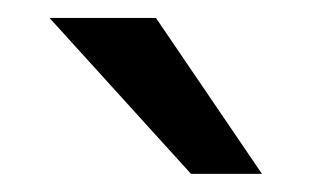

<svg xmlns="http://www.w3.org/2000/svg" viewBox="-20 -727 347 214"><path d="M35.2 -707H153.8L272 -533.2H192.9Z"/></svg>

Font: Overused Grotesk Medium
Style: Regular
Weight: 500
Version: Version 0.002